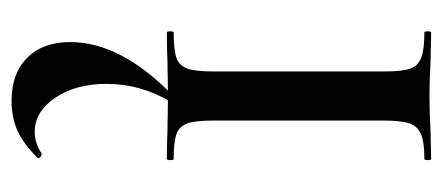

<svg xmlns="http://www.w3.org/2000/svg" viewBox="-242 -266 783 340"><g transform="rotate(90 150.0 -96.5)"><path d="M262 -12Q264 -12 264 -6Q264 0 262 0Q232 0 215 -1L149 -2L87 -1Q69 0 38 0Q36 0 36 -6Q36 -12 38 -12Q69 -12 83 -17Q97 -22 102 -36.5Q107 -51 107 -81V-387Q107 -417 102 -431Q97 -445 82.5 -450.5Q68 -456 38 -456Q36 -456 36 -462Q36 -468 38 -468L87 -467Q125 -465 149 -465Q176 -465 216 -467L262 -468Q264 -468 264 -462Q264 -456 262 -456Q232 -456 218 -450Q204 -444 199 -429.5Q194 -415 194 -385V-81Q194 -51 199 -36.5Q204 -22 218 -17Q232 -12 262 -12ZM55 171Q55 81 151 -12L161 -7Q129 46 129 107Q129 161 153.5 197.5Q178 234 214 234Q234 234 252 222H254Q257 222 259.5 225Q262 228 259 230Q235 254 212 264.5Q189 275 159 275Q110 275 82.5 247Q55 219 55 171Z"/></g></svg>

Font: Cormorant Unicase SemiBold
Style: Regular
Weight: 600
Designer: Christian Thalmann (Catharsis Fonts)
Foundry: Catharsis Fonts
Version: Version 4.000